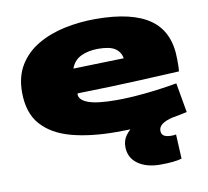

<svg xmlns="http://www.w3.org/2000/svg" viewBox="-83 -649 1028 947"><g transform="rotate(-10 431.0 -175.5)"><path d="M460 10Q332 10 236.5 -15.5Q141 -41 88 -100.5Q35 -160 35 -264Q35 -343 69.5 -399Q104 -455 163.5 -490Q223 -525 298 -541Q373 -557 454 -557Q637 -557 727 -493Q817 -429 817 -292Q817 -280 817 -262.5Q817 -245 815 -231Q734 -227 609 -221Q484 -215 304 -211Q303 -209 303 -205Q304 -177 348 -161Q392 -145 488 -145Q550 -145 627.5 -152.5Q705 -160 792 -175L818 -27Q734 -8 649 1Q564 10 460 10ZM305 -335Q378 -337 446.5 -339Q515 -341 558 -342Q553 -374 526.5 -392Q500 -410 441 -410Q392 -410 355.5 -392.5Q319 -375 305 -335ZM646 206Q576 206 533 175Q490 144 490 89Q490 57 508.5 32Q527 7 554.5 -8.5Q582 -24 609 -30L751 -14Q711 -5 692.5 8.5Q674 22 674 41Q674 60 687 67.5Q700 75 723 75Q730 75 736 74.5Q742 74 747 73L753 195Q716 206 646 206Z"/></g></svg>

Font: Georama ExtraExtended ExtraBold
Style: Regular
Weight: 800
Width: 8
Designer: Jean-Baptiste Levee
Foundry: Production Type
Version: Version 1.000